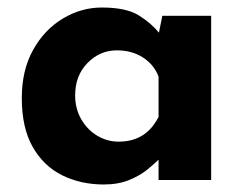

<svg xmlns="http://www.w3.org/2000/svg" viewBox="-20 -479 654 511"><path d="M256 12Q195 12 145.5 -12.5Q96 -37 67 -88Q38 -139 38 -218Q38 -292 68 -346Q98 -400 147 -429.5Q196 -459 251 -459Q316 -459 349.5 -438Q383 -417 403 -392L412 -437H542V0H402V-54Q392 -44 372.5 -28Q353 -12 324 0Q295 12 256 12ZM296 -102Q369 -102 402 -168V-275Q390 -307 360.5 -326Q331 -345 291 -345Q246 -345 213 -311.5Q180 -278 180 -225Q180 -190 196 -162Q212 -134 238.5 -118Q265 -102 296 -102Z"/></svg>

Font: Synthetic
Style: Bold
Weight: 700
Designer: Santiago Orozco
Foundry: Typemade
Version: Version 2.000; ttfautohint (v1.8.4.7-5d5b)